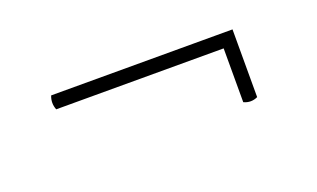

<svg xmlns="http://www.w3.org/2000/svg" viewBox="-34 -493 642 389"><g transform="rotate(-20 287.0 -299.0)"><path d="M83 -344Q77 -359 83 -374H474V-344ZM444 -228V-361H474V-228Q459 -221 444 -228Z"/></g></svg>

Font: Arima Thin
Style: Regular
Weight: 100
Designer: Joana Correia and Natanael Gama
Foundry: NDISCOVER
Version: Version 1.101;gftools[0.9.23]